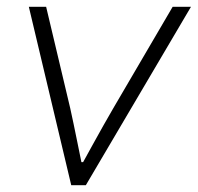

<svg xmlns="http://www.w3.org/2000/svg" viewBox="-20 -546 583 566"><path d="M190 0 65 -526H116L187 -227Q191 -209 197 -180.5Q203 -152 209 -122Q215 -92 220 -68H225Q237 -90 252.5 -118Q268 -146 284.5 -175.5Q301 -205 314 -227L489 -526H543L233 0Z"/></svg>

Font: Archivo SemiExpanded Thin
Style: Italic
Weight: 250
Width: 6
Italic angle: -10°
Designer: Hector Gatti
Foundry: Omnibus-Type
Version: Version 2.001